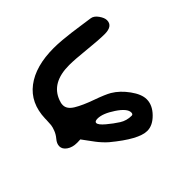

<svg xmlns="http://www.w3.org/2000/svg" viewBox="-166 -879 1118 1118"><g transform="rotate(45 392.5 -320.0)"><path d="M637 -184Q625 -170 608 -154.5Q591 -139 577.5 -129Q564 -119 541 -102Q518 -85 507 -77Q507 -73 507.5 -64.5Q508 -56 508 -51Q508 -12 490.5 13Q473 38 449 38Q427 38 405 19Q386 3 364 -5.5Q342 -14 328 -15.5Q314 -17 285 -18H276Q152 -22 86.5 -108Q21 -194 21 -344Q21 -376 24.5 -414Q28 -452 31.5 -479.5Q35 -507 41.5 -551.5Q48 -596 51 -618Q54 -641 80 -659.5Q106 -678 126 -678Q174 -678 174 -611Q174 -565 164.5 -474Q155 -383 155 -337Q155 -191 260 -153Q277 -146 294 -146Q327 -146 351.5 -186.5Q376 -227 400.5 -296Q425 -365 442 -394Q470 -441 522 -478.5Q574 -516 615 -516Q663 -516 705.5 -474.5Q748 -433 748 -388Q748 -318 637 -184ZM492 -234Q492 -210 505 -210Q521 -210 550 -244.5Q579 -279 600 -312Q621 -345 621 -386Q621 -398 606 -398Q573 -398 532.5 -337Q492 -276 492 -234Z"/></g></svg>

Font: Because We Learn
Style: Regular
Weight: 400
Designer: Liz Wetzel, Aaron Williamson, Russ McMullin
Foundry: Red Hat
Version: Version 1.000